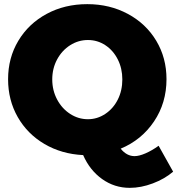

<svg xmlns="http://www.w3.org/2000/svg" viewBox="-20 -734 855 926"><path d="M815 94Q774 129 717 150.5Q660 172 606 172Q532 172 472.5 129.5Q413 87 381 14Q277 9 194.5 -39.5Q112 -88 65.5 -169.5Q19 -251 19 -352Q19 -455 68.5 -537.5Q118 -620 205 -667Q292 -714 401 -714Q509 -714 596.5 -667Q684 -620 733.5 -537.5Q783 -455 783 -352Q783 -238 723 -148.5Q663 -59 562 -17Q591 19 629 19Q651 19 682 5.5Q713 -8 745 -31ZM404 -159Q449 -159 487.5 -184.5Q526 -210 548 -253.5Q570 -297 570 -351Q570 -404 548 -447.5Q526 -491 488 -516Q450 -541 404 -541Q358 -541 318.5 -516Q279 -491 255.5 -447.5Q232 -404 232 -351Q232 -298 255.5 -254Q279 -210 318.5 -184.5Q358 -159 404 -159Z"/></svg>

Font: Gontserrat ExtraBold
Style: Regular
Weight: 800
Designer: Julieta Ulanovsky
Foundry: Julieta Ulanovsky
Version: Version 6.001